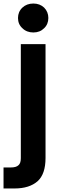

<svg xmlns="http://www.w3.org/2000/svg" viewBox="-49 -804 347 1088"><path d="M140 -620C140 -620 140 -620 140 -620C165 -620 185 -628 201 -644C217 -659 225 -679 225 -702C225 -702 225 -702 225 -702C225 -725 217 -745 201 -761C185 -776 165 -784 140 -784C140 -784 140 -784 140 -784C115 -784 94 -776 78 -761C61 -745 53 -725 53 -702C53 -702 53 -702 53 -702C53 -679 61 -659 78 -644C94 -628 115 -620 140 -620ZM209 -554C209 -554 69 -554 69 -554C69 -554 69 92 69 92C69 92 69 92 69 92C69 111 65 124 56 132C47 141 32 145 11 145C11 145 -29 145 -29 145C-29 145 -29 264 -29 264C-29 264 33 264 33 264C33 264 33 264 33 264C90 264 133 250 164 223C194 196 209 152 209 91C209 91 209 -554 209 -554Z"/></svg>

Font: Girnar Poppins
Style: SemiBold
Weight: 500
Designer: Ninad Kale (Devanagari), Jonny Pinhorn (Latin)
Foundry: Indian Type Foundry
Version: ""